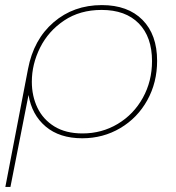

<svg xmlns="http://www.w3.org/2000/svg" viewBox="-20 -540 693 754"><path d="M597 -301Q597 -216 558.5 -146.5Q520 -77 452.5 -37Q385 3 303 3Q214 3 159.5 -43Q105 -89 92 -167L21 194H1L90 -269Q112 -385 190.5 -452.5Q269 -520 380 -520Q482 -520 539.5 -462Q597 -404 597 -301ZM577 -300Q577 -395 525 -448Q473 -501 379 -501Q294 -501 232 -459.5Q170 -418 137.5 -353Q105 -288 105 -219Q105 -163 127 -117Q149 -71 193.5 -43.5Q238 -16 304 -16Q380 -16 442.5 -53.5Q505 -91 541 -156Q577 -221 577 -300Z"/></svg>

Font: Montserrat Alternates Thin
Style: Italic
Weight: 250
Italic angle: -11.3°
Designer: Julieta Ulanovsky
Foundry: Julieta Ulanovsky
Version: Version 7.200